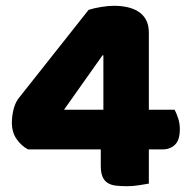

<svg xmlns="http://www.w3.org/2000/svg" viewBox="-20 -635 646 663"><path d="M286 -601Q305 -607 329.5 -611Q354 -615 374 -615Q397 -615 418.5 -610.5Q440 -606 457 -595.5Q474 -585 484 -567Q494 -549 494 -522V-256H583Q589 -245 595 -227Q601 -209 601 -189Q601 -151 584 -135Q567 -119 541 -119H494V-1Q483 1 461 4.5Q439 8 419 8Q397 8 380 6Q363 4 351.5 -3.5Q340 -11 334 -25Q328 -39 328 -63V-119H77Q54 -131 37.5 -154.5Q21 -178 21 -212Q21 -231 26 -254Q31 -277 43 -294ZM337 -444H334L201 -256H337Z"/></svg>

Font: Baloo Cyrillic
Style: Regular
Weight: 400
Designer: Ek Type, Denis Ignatov
Foundry: Ek Type
Version: Version 1.50 July 26, 2019